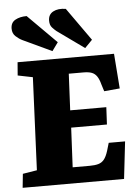

<svg xmlns="http://www.w3.org/2000/svg" viewBox="-63 -1027 773 1075"><g transform="rotate(-5 323.5 -489.5)"><path d="M131 -612 47 -629 53 -703H595L610 -507L522 -499L510 -537Q502 -568 490.5 -584.5Q479 -601 461.5 -607.5Q444 -614 415 -614H333L323 -409H526L521 -312H320L309 -90H405Q434 -90 453.5 -95.5Q473 -101 486 -117Q499 -133 509 -165L522 -209H614L590 0H20L28 -78L108 -91ZM285 -858Q275 -866 262 -880Q249 -894 249 -919Q249 -954 277 -969Q305 -984 348 -977L479 -792L437 -749ZM91 -824Q72 -833 54 -849.5Q36 -866 36 -893Q36 -927 62 -941.5Q88 -956 126 -956L287 -795L253 -748Z"/></g></svg>

Font: Literata 18pt ExtraBold
Style: Italic
Weight: 800
Italic angle: -2°
Designer: Latin by Veronika Burian and Jose Scaglione. Greek by Irene Vlachou. Cyrillic by Vera Evstafieva
Foundry: TypeTogether
Version: Version 3.103;gftools[0.9.29]